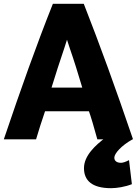

<svg xmlns="http://www.w3.org/2000/svg" viewBox="-24 -720 717 1006"><path d="M558 266C457 266 416 225 416 161C416 95 477 40 529 1H669V11C613 42 575 84 575 106C575 126 592 133 610 133C619 133 633 129 652 119L667 245C632 259 588 266 558 266ZM673 10H486C470 -49 451 -113 442 -137H212C195 -88 179 -37 165 10H-4C88 -262 167 -484 253 -700H415C500 -483 580 -263 673 10ZM407 -261C386 -332 363 -406 341 -469L325 -518H329L313 -468C291 -403 268 -333 246 -261Z"/></svg>

Font: Repo ExtraBold
Style: Bold
Weight: 700
Designer: Stefan Peev
Foundry: Context Ltd
Version: Version 1.502